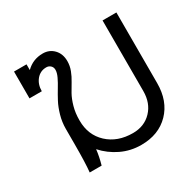

<svg xmlns="http://www.w3.org/2000/svg" viewBox="-129 -702 864 851"><g transform="rotate(-30 303.0 -276.0)"><path d="M200.2 -470.2Q200.2 -483.4 191.4 -491.7Q182.6 -500 169.9 -500Q139.2 -500 119.6 -476.6Q100.1 -453.1 100.1 -418H37.1V-555.2H101.1V-525.9Q136.2 -561 187 -561Q220.7 -561 242.9 -537.8Q265.1 -514.6 265.1 -477.1Q265.1 -453.1 256.3 -430.4Q247.6 -407.7 235.1 -387.5Q222.7 -367.2 210.2 -345Q197.8 -322.8 189 -291.5Q180.2 -260.3 180.2 -224.1V-221.2Q180.2 -147.5 229.7 -101.3Q279.3 -55.2 357.9 -55.2Q416.5 -55.2 453.4 -93.8Q490.2 -132.3 490.2 -193.8V-555.2H561V-193.8Q561 -102.1 507.1 -46.6Q453.1 8.8 363.8 8.8Q309.6 8.8 262.2 -13.9Q214.8 -36.6 180.2 -75.2Q176.3 -40 165 0H104Q108.9 -44.9 108.9 -140.1V-220.2Q108.9 -254.9 118.4 -288.1Q127.9 -321.3 141.1 -346.2Q154.3 -371.1 167.7 -393.1Q181.2 -415 190.7 -435.1Q200.2 -455.1 200.2 -470.2Z"/></g></svg>

Font: LT Superior
Style: Regular
Weight: 400
Designer: Daniel Lyons
Foundry: LyonsType
Version: Version 1.000